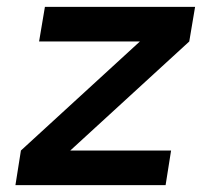

<svg xmlns="http://www.w3.org/2000/svg" viewBox="-20 -540 640 560"><path d="M25 0 41 -101 388 -419H94L111 -520H549L532 -419L185 -101H479L463 0Z"/></svg>

Font: Iosevka Aile
Style: Bold Italic
Weight: 700
Italic angle: -9°
Designer: Belleve Invis
Foundry: Belleve Invis
Version: Version 28.0.1; ttfautohint (v1.8.4)